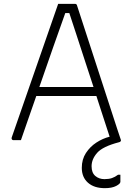

<svg xmlns="http://www.w3.org/2000/svg" viewBox="-20 -730 690 1000"><path d="M89 0H49Q45 0 42 -4Q39 -8 41 -14Q102 -188 162 -362Q222 -536 283 -710H370Q376 -710 378.5 -707Q381 -704 382 -699Q434 -539 486 -379.5Q538 -220 590 -60Q595 -45 600 -30Q605 -15 610 0Q610 9 599 11Q515 33 486 66Q457 99 457 136Q457 170 476.5 186.5Q496 203 524 203Q547 203 563 197.5Q579 192 595 180H607V217Q607 227 585 238.5Q563 250 526 250Q470 250 438 221.5Q406 193 406 144Q406 100 427.5 67Q449 34 482 12.5Q515 -9 551 -18Q537 -60 519.5 -114.5Q502 -169 482 -230H169Q148 -171 128 -112.5Q108 -54 89 0ZM320 -662Q294 -590 258.5 -488.5Q223 -387 185 -277H467Q444 -347 421 -417.5Q398 -488 377.5 -551Q357 -614 341 -662Z"/></svg>

Font: Recursive Sn Lnr St Lt
Style: Regular
Weight: 300
Version: Version 1.079;hotconv 1.0.112;makeotfexe 2.5.65598; ttfautoh